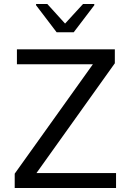

<svg xmlns="http://www.w3.org/2000/svg" viewBox="-20 -933 646 953"><path d="M53 0V-71L441 -614H64V-688H550V-619L161 -74H556V0ZM261 -773 159 -907V-913H215L303 -816L392 -913H448V-907L346 -773Z"/></svg>

Font: Saira
Style: Regular
Weight: 400
Designer: Hector Gatti with collaboration of the Omnibus-Type team
Foundry: Omnibus-Type
Version: Version 1.100; ttfautohint (v1.8.3)